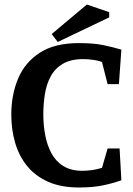

<svg xmlns="http://www.w3.org/2000/svg" viewBox="-20 -820 588 851"><path d="M330 11Q250 11 193 -14.5Q136 -40 100 -84.5Q64 -129 47 -187.5Q30 -246 30 -312Q30 -399 60 -471Q90 -543 156 -586Q222 -629 330 -629Q395 -629 438 -620Q481 -611 518 -600L507 -447H457L432 -545Q415 -552 391.5 -555Q368 -558 349 -558Q294 -558 259 -537.5Q224 -517 205 -482Q186 -447 179 -403Q172 -359 172 -312Q172 -267 180 -223Q188 -179 207 -142.5Q226 -106 260 -84.5Q294 -63 345 -63Q365 -63 387 -66Q409 -69 432 -76L457 -162H510L518 -21Q475 -6 432 2.5Q389 11 330 11ZM236 -634 209 -669 365 -800 464 -766V-743Z"/></svg>

Font: Manuale
Style: Regular
Weight: 400
Designer: Eduardo Tunni / Pablo Cosgaya
Foundry: Eduardo Tunni / Pablo Cosgaya
Version: Version 1.002